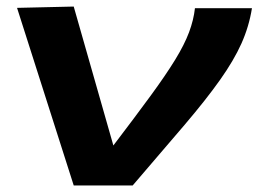

<svg xmlns="http://www.w3.org/2000/svg" viewBox="-20 -566 789 586"><path d="M385 0H205L32 -542L205 -546L326 -122Q393 -210 439.5 -273.5Q486 -337 514.5 -383.5Q543 -430 557 -467.5Q571 -505 575 -541H749Q740 -485 717 -433.5Q694 -382 651.5 -322Q609 -262 543 -184.5Q477 -107 385 0Z"/></svg>

Font: Georama Extra Expanded SemiBold
Style: Italic
Weight: 600
Width: 8
Italic angle: -9°
Designer: Jean-Baptiste Levee
Foundry: Production Type
Version: Version 1.000